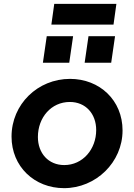

<svg xmlns="http://www.w3.org/2000/svg" viewBox="-20 -966 696 998"><path d="M570 -838 585 -946H262L247 -838ZM340 -640 360 -778H223L203 -640ZM558 -640 578 -778H440L420 -640ZM313 12C478 12 617 -122 617 -288C617 -445 498 -556 344 -556C176 -556 40 -424 40 -256C40 -100 159 12 313 12ZM314 -108C232 -108 177 -169 177 -254C177 -355 246 -436 343 -436C425 -436 480 -375 480 -290C480 -190 410 -108 314 -108Z"/></svg>

Font: Plus Jakarta Sans
Style: Bold Italic
Weight: 700
Italic angle: -8°
Designer: Gumpita Rahayu
Foundry: Tokotype
Version: Version 2.071;gftools[0.9.30]